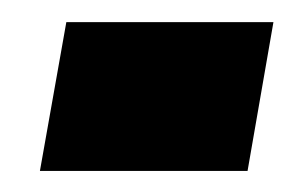

<svg xmlns="http://www.w3.org/2000/svg" viewBox="-20 -406 280 178"><path d="M41.5 -385.5 17 -247.5H209.5L233.5 -385.5Z"/></svg>

Font: Anybody Condensed Black
Style: Italic
Weight: 900
Width: 3
Italic angle: -10°
Version: Version 1.113;gftools[0.9.25]